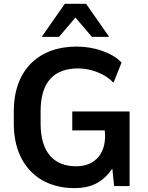

<svg xmlns="http://www.w3.org/2000/svg" viewBox="-20 -973 775 1004"><path d="M576.7 0H657.7V-390.1H357.9V-291H527.8C540.5 -178.2 482.9 -103.5 377.9 -103.5C264.6 -103.5 191.9 -173.3 192.4 -328.1V-392.6C192.9 -547.4 264.6 -615.2 389.2 -615.2C458 -615.2 531.7 -585.4 573.7 -540.5L615.7 -646C568.8 -695.8 476.1 -729.5 380.4 -729.5C186 -729.5 52.7 -610.8 52.2 -392.6V-328.1C51.3 -109.9 185.5 10.7 367.2 10.7C458 10.7 515.6 -18.6 567.4 -90.8ZM288.6 -780.3 374.5 -881.3 460.4 -780.3H550.8L430.2 -953.1H318.8L198.2 -780.3Z"/></svg>

Font: Winston SemiBold
Style: Regular
Weight: 600
Designer: Vernon Adams, Kim Jin-seong, David Berlow, Cristiano Sobral
Foundry: The Winston Project Authors
Version: Version 3.004